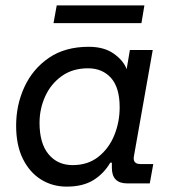

<svg xmlns="http://www.w3.org/2000/svg" viewBox="-20 -682 640 714"><path d="M228 12Q175 12 132.5 -14.5Q90 -41 65 -91.5Q40 -142 40 -215Q40 -292 71 -359Q102 -426 162 -467Q222 -508 310 -508Q367 -508 403 -482.5Q439 -457 451 -425L463 -496H548L478 -101Q473 -72 502 -72H550L537 0H453Q396 0 396 -58V-77H390Q366 -36 327 -12Q288 12 228 12ZM250 -68Q307 -68 346 -99Q385 -130 405 -179Q425 -228 425 -283Q425 -356 393 -392Q361 -428 307 -428Q250 -428 209.5 -399Q169 -370 148 -323.5Q127 -277 127 -225Q127 -149 160.5 -108.5Q194 -68 250 -68ZM179 -596 191 -662H517L506 -596Z"/></svg>

Font: DM Mono
Style: Italic
Weight: 400
Italic angle: -10°
Designer: Colophon Foundry
Foundry: Colophon Foundry
Version: Version 1.000; ttfautohint (v1.8.2.53-6de2)